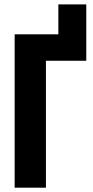

<svg xmlns="http://www.w3.org/2000/svg" viewBox="-20 -870 429 890"><path d="M47.9 0H192.9V-588.4H379.9V-849.6H250.5V-710.9H47.9Z"/></svg>

Font: Roboto Flex
Style: wght 700 wdth 25 opsz 34 GRAD 0.00 slnt 0.00 XTRA 468 XOPQ 96 YOPQ 79 YTLC 514 YTUC 712 YTAS 750 YTDE -203.00 YTFI 738
Weight: 700
Width: 1
Designer: Berlow after Robertson
Foundry: Google
Version: Version 3.100